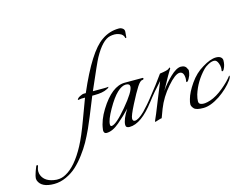

<svg xmlns="http://www.w3.org/2000/svg" viewBox="-410 -795 1560 1204"><g transform="rotate(-15 370.0 -192.5)"><path d="M440 -576Q425 -582 410 -582Q395 -582 381 -579Q329 -568 275 -469Q261 -444 187 -273H259Q279 -273 288 -275Q288 -268 273 -262Q245 -247 190 -247Q183 -247 176 -247Q117 -99 96 -53.5Q75 -8 56 26Q37 60 8.5 98Q-20 136 -49.5 163Q-79 190 -118 208Q-157 226 -197 226Q-280 226 -298 176Q-300 169 -300 164.5Q-300 160 -299 154.5Q-298 149 -297 144.5Q-296 140 -293 131Q-290 122 -289 118.5Q-288 115 -283.5 104Q-279 93 -277.5 89Q-276 85 -272.5 84Q-269 83 -267 86Q-265 89 -269.5 99.5Q-274 110 -274 124Q-274 138 -269 150Q-249 198 -177 204Q-173 204 -168 204Q-141 204 -116 190Q-48 155 14 39Q44 -17 80 -115.5Q116 -214 129 -247H106Q105 -247 84 -244L82 -245Q84 -255 101 -264Q118 -273 129 -273H141Q246 -517 333 -575Q384 -611 446 -611Q459 -611 470 -603Q481 -595 480 -581L477 -545Q477 -543 474 -542Q471 -541 470 -543Q466 -567 440 -576Z M529 -148Q531 -146 531 -140Q531 -134 517 -115Q428 3 352 3Q328 3 328 -16Q328 -51 367 -112Q332 -75 287 -36.5Q242 2 203 2Q185 2 185 -20Q185 -25 186 -27Q193 -84 232 -147Q310 -273 394 -273H509Q514 -273 514 -269Q514 -261 505 -261Q491 -261 470 -228.5Q449 -196 414.5 -128.5Q380 -61 380 -43.5Q380 -26 394 -26Q417 -26 458 -66Q480 -89 491 -102Q502 -115 505.5 -119Q509 -123 529 -148ZM422 -241Q422 -260 396.5 -260Q371 -260 340 -231Q309 -202 272.5 -137.5Q236 -73 236 -44Q236 -32 244 -32Q273 -32 347.5 -120.5Q422 -209 422 -241Z M770 -198Q770 -244 741.5 -244Q713 -244 660.5 -183.5Q608 -123 581 -54L560 2Q554 2 536 8Q518 14 517 14Q512 14 516.5 5Q521 -4 533.5 -34Q546 -64 564 -110Q599 -198 611 -226Q558 -169 515 -112Q508 -102 508 -114Q508 -122 513 -128Q584 -216 622 -271Q672 -278 680 -285Q688 -292 690 -292Q692 -292 692.5 -288Q693 -284 687 -277Q681 -270 620 -158Q647 -199 688.5 -239Q730 -279 759.5 -279Q789 -279 798 -254Q802 -249 802 -243Q802 -237 800 -227.5Q798 -218 796 -212Q785 -187 780 -182Q777 -177 770 -176Q769 -177 768 -178Q770 -189 770 -198Z M1038 -147Q1040 -145 1040 -139.5Q1040 -134 1030 -119Q996 -72 938 -32Q877 8 830 8Q783 8 769.5 -7Q756 -22 756 -35Q756 -48 762 -68Q773 -109 810 -162.5Q847 -216 897 -245Q950 -278 987 -278Q1007 -278 1017.5 -269.5Q1028 -261 1028 -248Q1028 -218 1015 -194Q1010 -183 1002 -184Q999 -185 1000.5 -191Q1002 -197 1002 -208.5Q1002 -220 996 -236Q987 -261 969.5 -261Q952 -261 931 -249.5Q910 -238 900 -227Q839 -164 814 -84Q807 -58 807 -41.5Q807 -25 821 -21Q842 -13 883 -26.5Q924 -40 969.5 -77.5Q1015 -115 1038 -147Z"/></g></svg>

Font: Italianno
Style: Regular
Weight: 400
Designer: Robert E. Leuschke
Foundry: Robert E. Leuschke
Version: Version 1.003